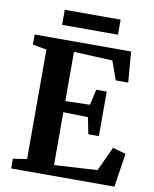

<svg xmlns="http://www.w3.org/2000/svg" viewBox="-97 -977 843 1049"><g transform="rotate(10 325.0 -452.0)"><path d="M115 -65.5V-673L37.5 -687V-743H572.5L586.5 -573H517.5L480 -677L265.5 -687V-414L401.5 -417.5L421 -504H479.5V-257H421L402.5 -349L265.5 -352V-59L504.5 -73L566.5 -207.5L639.5 -187L611 0H38V-54ZM486 -904.5V-821H176V-904.5Z"/></g></svg>

Font: Merriweather 36pt
Style: Bold
Weight: 700
Designer: Eben Sorkin
Foundry: Eben Sorkin
Version: Version 2.100